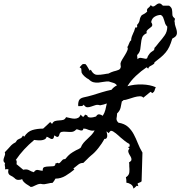

<svg xmlns="http://www.w3.org/2000/svg" viewBox="-220 -977 1043 1110"><path d="M747.1 -823.2Q738.3 -831.1 734.9 -840.8Q731.4 -850.6 729 -859.9Q726.6 -869.1 722.7 -877.4Q718.8 -885.7 710 -890.6Q691.4 -890.6 674.8 -880.9Q658.2 -871.1 654.3 -850.6V-848.6Q656.2 -846.7 658.2 -841.8Q660.2 -836.9 660.2 -835Q661.1 -827.1 654.8 -821.8Q648.4 -816.4 641.1 -811Q633.8 -805.7 629.4 -799.8Q625 -793.9 628.9 -785.2L626 -784.2Q606.4 -774.4 601.6 -759.3Q596.7 -744.1 595.2 -726.6Q593.8 -709 590.8 -691.4Q587.9 -673.8 574.2 -660.2L573.2 -659.2Q572.3 -653.3 573.7 -647Q575.2 -640.6 574.2 -634.8Q584 -643.6 593.8 -642.6Q603.5 -641.6 611.8 -639.2Q620.1 -636.7 626 -637.7Q631.8 -638.7 634.8 -651.4V-652.3Q638.7 -659.2 645 -667Q651.4 -674.8 658.2 -678.7Q666 -683.6 669.4 -686.5Q672.9 -689.5 672.9 -700.2Q677.7 -704.1 686 -714.8Q694.3 -725.6 699.2 -731.4Q716.8 -751 731.9 -772.5Q747.1 -793.9 747.1 -823.2ZM327.1 -222.7Q315.4 -220.7 307.1 -222.2Q298.8 -223.6 292.5 -226.1Q286.1 -228.5 279.8 -231Q273.4 -233.4 264.6 -233.4L262.7 -234.4Q260.7 -224.6 255.4 -223.1Q250 -221.7 243.2 -223.6Q236.3 -225.6 230.5 -228Q224.6 -230.5 220.7 -228.5H219.7V-227.5Q208 -214.8 192.4 -214.4Q176.8 -213.9 162.1 -215.3Q147.5 -216.8 136.2 -214.4Q125 -211.9 122.1 -195.3Q120.1 -188.5 114.3 -185.5Q108.4 -184.6 103.5 -188.5Q98.6 -192.4 93.8 -194.3Q91.8 -179.7 86.9 -175.8Q82 -171.9 76.2 -173.8Q70.3 -175.8 63.5 -180.2Q56.6 -184.6 49.8 -186.5Q46.9 -175.8 38.1 -171.4Q29.3 -167 18.6 -166Q7.8 -165 -3.9 -166Q-15.6 -167 -23.4 -168V-167Q-53.7 -141.6 -80.1 -113.3Q-106.4 -85 -128.9 -51.8Q-125 -49.8 -124 -47.9Q-124 -44.9 -123.5 -40Q-123 -35.2 -124 -30.3L-125 -28.3L-85 4.9L-84 3.9Q-63.5 0 -51.3 7.3Q-39.1 14.6 -24.4 18.6Q-18.6 9.8 -13.2 7.3Q-7.8 4.9 -2 5.4Q3.9 5.9 10.3 7.8Q16.6 9.8 24.4 9.8H27.3Q25.4 -7.8 37.1 -11.2Q48.8 -14.6 62.5 -14.6Q76.2 -14.6 88.4 -16.1Q100.6 -17.6 100.6 -32.2Q103.5 -33.2 106.9 -33.7Q110.4 -34.2 112.3 -36.1Q119.1 -31.2 123.5 -34.2Q127.9 -37.1 131.8 -42Q135.7 -46.9 141.1 -52.2Q146.5 -57.6 157.2 -57.6L158.2 -58.6Q173.8 -78.1 186 -87.4Q198.2 -96.7 219.7 -108.4Q225.6 -110.4 234.4 -115.2Q243.2 -120.1 247.1 -124Q252.9 -139.6 263.2 -151.4Q273.4 -163.1 285.2 -173.8Q296.9 -184.6 308.1 -196.3Q319.3 -208 327.1 -222.7ZM680.7 -472.7Q675.8 -462.9 673.8 -454.6Q671.9 -446.3 661.1 -438.5L650.4 -446.3L608.4 -412.1Q602.5 -420.9 587.9 -420.4Q573.2 -419.9 556.2 -415Q539.1 -410.2 522 -404.3Q504.9 -398.4 494.1 -398.4Q492.2 -394.5 484.4 -390.6Q481.4 -372.1 477.1 -354Q472.7 -335.9 457 -321.3Q457 -311.5 455.6 -304.7Q454.1 -297.9 453.6 -292.5Q453.1 -287.1 455.1 -281.2Q457 -275.4 464.8 -267.6H465.8Q500 -261.7 520 -243.7Q540 -225.6 553.2 -200.7Q566.4 -175.8 577.1 -148.4Q587.9 -121.1 602.5 -96.7L603.5 -94.7Q602.5 -53.7 601.1 -12.2Q599.6 29.3 598.6 71.3Q593.8 76.2 585 79.1Q576.2 82 575.2 85Q579.1 94.7 580.1 99.6Q578.1 98.6 575.2 98.1Q572.3 97.7 570.3 96.7Q566.4 101.6 561.5 105.5Q556.6 109.4 551.8 113.3L549.8 106.4Q546.9 94.7 534.7 87.4Q522.5 80.1 510.7 79.1Q510.7 71.3 510.3 63Q509.8 54.7 507.8 46.9Q509.8 46.9 510.7 45.9Q526.4 35.2 527.8 18.1Q529.3 1 527.3 -15.6Q527.3 -20.5 527.3 -26.9Q527.3 -33.2 525.4 -37.1Q530.3 -42 535.2 -44.9Q540 -47.9 540 -55.7Q540 -63.5 535.6 -70.8Q531.2 -78.1 526.9 -85.9Q522.5 -93.8 521.5 -101.6Q520.5 -109.4 528.3 -119.1L519.5 -127L527.3 -128.9L530.3 -131.8Q530.3 -136.7 528.3 -144.5Q513.7 -152.3 501.5 -162.1Q489.3 -171.9 476.6 -182.6Q472.7 -186.5 465.3 -192.9Q458 -199.2 449.7 -206.1Q441.4 -212.9 433.6 -217.3Q425.8 -221.7 419.9 -220.7Q417 -217.8 413.6 -214.4Q410.2 -210.9 408.2 -207Q405.3 -210 402.3 -212.4Q399.4 -214.8 395.5 -217.8Q396.5 -212.9 398.4 -205.1Q400.4 -197.3 399.9 -189.9Q399.4 -182.6 395.5 -177.7Q391.6 -172.9 382.8 -173.8V-171.9Q370.1 -148.4 349.1 -121.6Q328.1 -94.7 306.6 -78.1Q294.9 -68.4 284.2 -57.1Q273.4 -45.9 261.7 -35.2Q243.2 -35.2 230.5 -23.9Q217.8 -12.7 204.1 -2.9L210 2.9Q186.5 22.5 159.2 39.1Q131.8 55.7 100.6 55.7Q96.7 62.5 92.8 68.8Q88.9 75.2 84 80.1Q72.3 80.1 57.6 84Q45.9 86.9 37.1 87.9Q28.3 88.9 15.6 85.9H14.6Q5.9 85.9 -2 88.9Q-9.8 91.8 -16.6 95.2Q-23.4 98.6 -30.3 101.6Q-37.1 104.5 -43.9 103.5Q-45.9 100.6 -52.7 96.7Q-59.6 92.8 -67.4 87.4Q-75.2 82 -82.5 74.7Q-89.8 67.4 -91.8 58.6Q-102.5 63.5 -114.7 63Q-127 62.5 -134.8 53.7L-135.7 52.7Q-145.5 43.9 -159.2 37.6Q-172.9 31.2 -172.9 14.6Q-172.9 10.7 -171.9 7.8Q-170.9 4.9 -171.9 1Q-176.8 1 -181.6 1Q-186.5 1 -191.4 2Q-191.4 -1 -190.4 -3.4Q-189.5 -5.9 -190.4 -8.8Q-191.4 -14.6 -192.4 -22Q-193.4 -29.3 -190.4 -34.2Q-191.4 -35.2 -192.4 -35.2Q-199.2 -41 -199.7 -47.4Q-200.2 -53.7 -198.2 -61Q-196.3 -68.4 -193.4 -75.2Q-190.4 -82 -190.4 -87.9Q-190.4 -89.8 -191.4 -92.3Q-192.4 -94.7 -192.4 -96.7Q-187.5 -101.6 -182.6 -106.9Q-177.7 -112.3 -172.9 -117.2Q-164.1 -127.9 -154.8 -137.2Q-145.5 -146.5 -131.8 -153.3L-129.9 -154.3Q-124 -164.1 -121.1 -167Q-118.2 -169.9 -107.4 -174.8Q-96.7 -178.7 -94.7 -182.1Q-92.8 -185.5 -86.9 -193.4Q-85 -191.4 -83.5 -189.9Q-82 -188.5 -80.1 -186.5Q-60.5 -216.8 -32.7 -225.1Q-4.9 -233.4 28.3 -233.4H29.3Q40 -243.2 49.8 -252Q59.6 -260.7 70.3 -271.5Q73.2 -268.6 75.7 -265.6Q78.1 -262.7 81.1 -260.7Q87.9 -274.4 98.6 -277.3Q109.4 -280.3 121.6 -280.8Q133.8 -281.2 144.5 -283.7Q155.3 -286.1 162.1 -299.8Q164.1 -298.8 166 -298.8Q175.8 -296.9 188 -293.9Q200.2 -291 211.4 -291Q222.7 -291 231.9 -295.9Q241.2 -300.8 246.1 -314.5Q250 -309.6 253.4 -306.6Q256.8 -303.7 260.7 -300.8Q263.7 -303.7 266.6 -306.6Q269.5 -309.6 271.5 -314.5Q276.4 -313.5 284.2 -309.6Q286.1 -300.8 293.9 -298.8Q301.8 -296.9 310.5 -297.9Q319.3 -298.8 326.7 -301.3Q334 -303.7 335.9 -303.7V-304.7Q343.8 -317.4 354 -315.9Q364.3 -314.5 374 -307.6Q384.8 -324.2 389.2 -341.8Q393.6 -359.4 397.5 -378.9Q389.6 -376 379.9 -373Q370.1 -370.1 358.4 -368.2Q344.7 -373 331.5 -369.1Q318.4 -365.2 306.6 -360.8Q294.9 -356.4 284.2 -356.9Q273.4 -357.4 263.7 -372.1Q259.8 -364.3 250.5 -363.8Q241.2 -363.3 232.4 -363.3Q230.5 -379.9 235.8 -394.5Q241.2 -409.2 263.7 -414.1Q276.4 -417 289.1 -419.9Q301.8 -422.9 314.5 -426.8Q339.8 -434.6 368.2 -443.4Q396.5 -452.1 424.8 -458Q437.5 -474.6 456.1 -483.4Q448.2 -494.1 436.5 -497.6Q424.8 -501 412.1 -504.9L411.1 -505.9Q394.5 -506.8 379.4 -503.9Q364.3 -501 349.6 -499.5Q335 -498 320.8 -501.5Q306.6 -504.9 293 -518.6Q282.2 -523.4 269.5 -534.7Q256.8 -545.9 252 -556.6Q252 -558.6 251.5 -560.5Q251 -562.5 251 -564.5Q250 -577.1 250 -579.6Q250 -582 240.2 -587.9Q249 -596.7 253.4 -602.5Q257.8 -608.4 271.5 -606.4H274.4Q282.2 -597.7 287.6 -587.4Q293 -577.1 298.8 -568.4L304.7 -574.2Q306.6 -572.3 307.1 -570.8Q307.6 -569.3 308.6 -567.4Q322.3 -544.9 340.8 -544.4Q359.4 -543.9 381.8 -547.9Q384.8 -548.8 395 -550.3Q405.3 -551.8 407.2 -551.8Q415 -555.7 422.4 -559.1Q429.7 -562.5 437.5 -564.5Q451.2 -567.4 464.8 -572.8Q478.5 -578.1 478.5 -594.7Q478.5 -596.7 477.5 -597.7Q477.5 -599.6 477.1 -603.5Q476.6 -607.4 476.6 -609.4Q477.5 -618.2 485.8 -631.8Q494.1 -645.5 502.9 -659.7Q511.7 -673.8 516.6 -686.5Q521.5 -699.2 515.6 -705.1Q518.6 -707 521 -712.9Q523.4 -718.8 525.9 -725.1Q528.3 -731.4 531.2 -736.8Q534.2 -742.2 538.1 -743.2Q538.1 -755.9 542.5 -767.1Q546.9 -778.3 551.8 -789.1Q555.7 -795.9 557.6 -803.7Q559.6 -811.5 563.5 -819.3L569.3 -817.4L573.2 -821.3Q573.2 -824.2 572.8 -827.1Q572.3 -830.1 572.3 -833Q585 -845.7 587.4 -861.3Q589.8 -877 598.6 -887.7V-888.7Q609.4 -894.5 616.2 -898.4Q623 -902.3 630.9 -910.2Q627 -923.8 636.2 -930.2Q645.5 -936.5 651.4 -947.3Q660.2 -938.5 666 -939.5Q671.9 -940.4 677.2 -944.8Q682.6 -949.2 689 -953.6Q695.3 -958 704.1 -957Q710.9 -955.1 713.9 -951.7Q716.8 -948.2 721.7 -944.3H756.8Q758.8 -943.4 758.8 -943.4Q772.5 -933.6 774.4 -920.9Q776.4 -908.2 776.4 -894.5Q776.4 -884.8 781.2 -879.4Q786.1 -874 792 -868.2L791 -865.2Q790 -862.3 789.1 -856.9Q788.1 -851.6 790 -848.6Q790 -835.9 794.9 -822.8Q799.8 -809.6 802.2 -797.4Q804.7 -785.2 800.3 -774.4Q795.9 -763.7 777.3 -754.9Q775.4 -752.9 775.4 -752Q767.6 -725.6 758.8 -707Q750 -688.5 737.8 -673.8Q725.6 -659.2 710 -646Q694.3 -632.8 673.8 -617.2L672.9 -616.2Q673.8 -611.3 669.4 -607.4Q665 -603.5 659.2 -600.6Q653.3 -597.7 647.5 -594.2Q641.6 -590.8 639.6 -586.9Q638.7 -585 638.2 -583.5Q637.7 -582 636.7 -580.1Q634.8 -582 632.3 -584Q629.9 -585.9 627.9 -587.9L626 -586.9Q596.7 -567.4 566.4 -539.1Q536.1 -510.7 516.6 -478.5Q556.6 -490.2 602.1 -488.8Q647.5 -487.3 680.7 -472.7Z"/></svg>

Font: Homemade Apple
Style: Regular
Weight: 400
Designer: Font Diner, Inc
Foundry: Font Diner, Inc
Version: Version 1.000